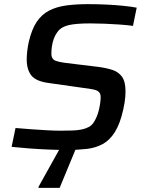

<svg xmlns="http://www.w3.org/2000/svg" viewBox="-20 -716 685 927"><path d="M303 8Q260 8 212.5 6Q165 4 119 0.5Q73 -3 36 -7L55 -98Q90 -95 130 -92Q170 -89 207.5 -87Q245 -85 272 -85Q306 -85 331 -86Q356 -87 375 -91Q394 -95 409 -103Q422 -110 431 -123Q440 -136 447 -153Q454 -170 458 -187.5Q462 -205 464 -220.5Q466 -236 466 -246Q466 -263 458 -271.5Q450 -280 431 -284Q412 -288 379 -292L217 -315Q154 -323 131.5 -351.5Q109 -380 109 -429Q109 -447 111.5 -469Q114 -491 119 -514Q133 -574 157 -610Q181 -646 216.5 -664.5Q252 -683 299 -689.5Q346 -696 405 -696Q448 -696 492 -694Q536 -692 575 -688Q614 -684 640 -679L622 -591Q594 -595 558 -597.5Q522 -600 485.5 -601.5Q449 -603 416 -603Q382 -603 356.5 -601Q331 -599 313 -595Q295 -591 281 -583Q267 -575 256.5 -560.5Q246 -546 239.5 -528Q233 -510 230.5 -491.5Q228 -473 228 -457Q228 -433 243.5 -425Q259 -417 299 -412L455 -393Q493 -388 522.5 -378.5Q552 -369 569 -345.5Q586 -322 586 -275Q586 -264 585 -250Q584 -236 581.5 -220.5Q579 -205 575 -187Q560 -119 535 -79Q510 -39 476 -20.5Q442 -2 399 3Q356 8 303 8ZM166 191V186L279 -17H352V-12L268 191Z"/></svg>

Font: Saira Thin Medium
Style: Italic
Weight: 500
Italic angle: -12°
Version: Version 1.101